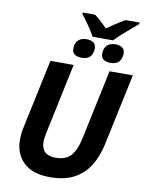

<svg xmlns="http://www.w3.org/2000/svg" viewBox="-110 -1126 920 1212"><g transform="rotate(10 350.0 -520.0)"><path d="M294.9 9.8Q184.1 9.8 126.5 -45.2Q68.8 -100.1 68.8 -190.9Q68.8 -206.5 70.6 -226.3Q72.3 -246.1 76.2 -263.2L171.9 -713.9H320.8L226.1 -265.1Q222.7 -248 220.2 -232.4Q217.8 -216.8 217.8 -204.1Q217.8 -117.2 310.1 -117.2Q375.5 -117.2 408 -154.5Q440.4 -191.9 456.1 -266.1L550.8 -713.9H700.2L602.1 -252Q585.9 -176.3 549.6 -116.9Q513.2 -57.6 451.2 -23.9Q389.2 9.8 294.9 9.8ZM407.7 -910.2Q390.6 -941.9 365.2 -978.3Q339.8 -1014.6 319.8 -1040V-1049.8H398.9Q416 -1037.6 439.5 -1016.1Q462.9 -994.6 480 -976.1Q508.8 -995.6 537.1 -1014.4Q565.4 -1033.2 594.7 -1049.8H684.1V-1040Q664.1 -1023.4 637 -1000.5Q609.9 -977.5 583.5 -953.6Q557.1 -929.7 539.1 -910.2ZM361.8 -767.1Q335.9 -767.1 318.4 -778.1Q300.8 -789.1 300.8 -815.9Q300.8 -851.1 320.3 -869.6Q339.8 -888.2 374 -888.2Q397.9 -888.2 416 -877.4Q434.1 -866.7 434.1 -838.9Q434.1 -806.2 416.5 -786.6Q398.9 -767.1 361.8 -767.1ZM546.9 -767.1Q520.5 -767.1 503.2 -778.1Q485.8 -789.1 485.8 -815.9Q485.8 -851.1 505.1 -869.6Q524.4 -888.2 559.1 -888.2Q583 -888.2 601.1 -877.4Q619.1 -866.7 619.1 -838.9Q619.1 -806.2 601.3 -786.6Q583.5 -767.1 546.9 -767.1Z"/></g></svg>

Font: Open Sans
Style: Bold Italic
Weight: 700
Italic angle: -12°
Designer: Monotype Design Team
Foundry: Monotype Imaging Inc.
Version: Version 3.003; ttfautohint (v1.8.4)